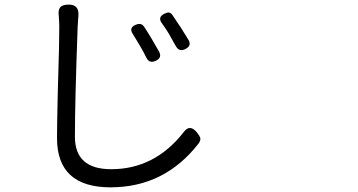

<svg xmlns="http://www.w3.org/2000/svg" viewBox="-20 -763 1540 827"><path d="M456.1 43.9Q225.6 43.9 225.6 -168Q225.6 -219.7 228.5 -349.6Q229.5 -398.4 230.5 -422.9Q235.4 -574.2 235.4 -648.4Q235.4 -663.1 233.4 -692.4Q229.5 -719.7 239.3 -731.4Q249 -743.2 276.4 -743.2Q323.2 -743.2 317.4 -691.4Q315.4 -662.1 314.5 -648.4Q302.7 -326.2 302.7 -173.8Q302.7 -34.2 459 -34.2Q646.5 -34.2 771.5 -194.3Q797.9 -230.5 829.1 -191.4Q840.8 -176.8 842.8 -168Q844.7 -157.2 835 -144.5Q688.5 43.9 456.1 43.9ZM610.4 -514.6Q598.6 -540 581.1 -568.4Q561.5 -601.6 551.8 -617.2Q534.2 -643.6 564.5 -656.2Q587.9 -666 599.6 -649.4Q626 -610.4 665 -541Q679.7 -513.7 650.4 -501Q623 -488.3 610.4 -514.6ZM737.3 -564.5Q734.4 -569.3 729.5 -578.1Q714.8 -605.5 707 -618.2Q695.3 -637.7 676.8 -663.6Q658.2 -689.5 688.5 -704.1Q701.2 -710 708 -709Q715.8 -708 722.7 -698.2Q762.7 -640.6 792 -590.8Q806.6 -565.4 778.3 -551.8Q752 -538.1 737.3 -564.5Z"/></svg>

Font: Bpmf GenSen Rounded R
Style: R
Weight: 400
Foundry: But Ko
Version: Version 1.320